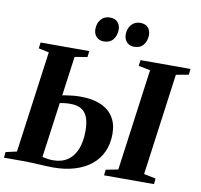

<svg xmlns="http://www.w3.org/2000/svg" viewBox="-105 -1076 1244 1191"><g transform="rotate(10 517.0 -481.0)"><path d="M303 7Q277.5 7 247.2 5.2Q217 3.5 187.5 1.8Q158 0 134.5 0H-5L-1 -36L68 -51.5L155.5 -691.5L90 -705.5L95 -743H401.5L397 -705L318 -691.5L229.5 -46Q244.5 -42.5 261.8 -39.8Q279 -37 297 -37Q352 -37 389.2 -62.5Q426.5 -88 445.5 -135.8Q464.5 -183.5 464.5 -250.5Q464.5 -302 452 -335.2Q439.5 -368.5 412.8 -384.5Q386 -400.5 343 -400.5Q322.5 -400.5 302.2 -397.8Q282 -395 266.5 -392L271 -440Q284.5 -444 305.5 -447.5Q326.5 -451 350.8 -453.2Q375 -455.5 398.5 -455.5Q471.5 -455.5 524 -433.5Q576.5 -411.5 604.5 -368.2Q632.5 -325 632.5 -261Q632.5 -199 610 -149.2Q587.5 -99.5 544.8 -64.8Q502 -30 441 -11.5Q380 7 303 7ZM625.5 0 629.5 -36 706.5 -51 793.5 -691.5 719.5 -706 724.5 -743H1039L1035 -706L956 -691.5L869 -51L943.5 -36L940 0ZM478.5 -817.5Q449.5 -817.5 432 -836.8Q414.5 -856 415 -885.5Q415.5 -922 436.5 -946.2Q457.5 -970.5 492.5 -970.5Q526 -970.5 542.2 -951.2Q558.5 -932 558 -904.5Q557.5 -867.5 537.5 -842.5Q517.5 -817.5 478.5 -817.5ZM669.5 -817.5Q640.5 -817.5 623.2 -836.8Q606 -856 606 -885.5Q607 -922 628 -946.2Q649 -970.5 683.5 -970.5Q716.5 -970.5 733 -951.2Q749.5 -932 749 -904.5Q748.5 -867.5 728.5 -842.5Q708.5 -817.5 669.5 -817.5Z"/></g></svg>

Font: Merriweather 72pt ExtraBold
Style: Italic
Weight: 800
Italic angle: -7.8°
Version: Version 2.101